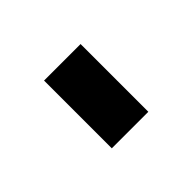

<svg xmlns="http://www.w3.org/2000/svg" viewBox="-0 -579 550 550"><g transform="rotate(45 275.0 -304.0)"><path d="M138.5 -230V-378H413V-230Z"/></g></svg>

Font: Trispace SemiCondensed ExtraBold
Style: Regular
Weight: 800
Width: 4
Designer: Tyler Finck
Foundry: Etcetera Type Company
Version: Version 1.210; ttfautohint (v1.8.3)